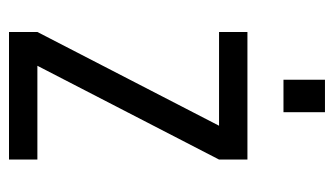

<svg xmlns="http://www.w3.org/2000/svg" viewBox="-174 -550 725 416"><g transform="rotate(90 188.0 -342.5)"><path d="M326.2 -455.1 123 -61.5H326.2V0H49.8V-61.5L252.9 -455.1H49.8V-516.6H326.2ZM153.3 -684.6H223.6V-594.7H153.3Z"/></g></svg>

Font: Dinish Condensed
Style: Regular
Weight: 400
Width: 3
Designer: Bert Driehuis
Foundry: Playbeing
Version: Version 3.006; git-39231f3c-release